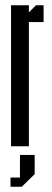

<svg xmlns="http://www.w3.org/2000/svg" viewBox="-20 -557 197 731"><path d="M22 0V-537H90V-510L117 -537H146V-473H90V0ZM63 154H20V119H56V33H112V106Z"/></svg>

Font: Commune Nuit Debout
Style: Regular
Weight: 400
Designer: Sébastien Marchal
Foundry: Sébastien Marchal
Version: Version 1.003;PS 1.3;hotconv 1.0.88;makeotf.lib2.5.647800